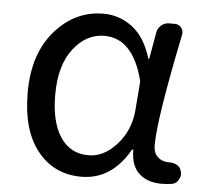

<svg xmlns="http://www.w3.org/2000/svg" viewBox="-45 -605 716 665"><g transform="rotate(5 312.5 -272.5)"><path d="M260.7 12.7Q166 12.7 108.4 -59.1Q50.8 -130.9 50.8 -261.7Q50.8 -396.5 120.6 -476.6Q190.4 -556.6 289.1 -556.6Q344.7 -556.6 389.6 -522.5Q434.6 -488.3 457 -415Q457 -414.1 458.5 -414.1Q460 -414.1 460 -415L476.6 -508.8Q479.5 -523.4 491.2 -533.2Q502.9 -543 517.6 -543H538.1Q551.8 -543 560.1 -532.7Q568.4 -522.5 566.4 -508.8Q504.9 -210 504.9 -119.1Q504.9 -91.8 520 -77.6Q535.2 -63.5 558.6 -63.5Q560.5 -63.5 562.5 -63.5Q577.1 -63.5 588.9 -56.2Q600.6 -48.8 602.5 -36.1L603.5 -35.2Q604.5 -30.3 604.5 -26.4Q604.5 -15.6 598.6 -6.8Q591.8 6.8 577.1 9.8Q559.6 12.7 540 12.7Q490.2 12.7 461.4 -14.2Q432.6 -41 432.6 -94.7Q432.6 -96.7 430.7 -96.7Q428.7 -96.7 427.7 -95.7Q366.2 12.7 260.7 12.7ZM279.3 -63.5Q333 -63.5 377.4 -113.3Q421.9 -163.1 427.7 -232.4L435.5 -331.1Q435.5 -335 434.6 -338.9Q397.5 -480.5 298.8 -480.5Q236.3 -480.5 191.4 -422.9Q146.5 -365.2 146.5 -262.7Q146.5 -168 181.2 -115.7Q215.8 -63.5 279.3 -63.5Z"/></g></svg>

Font: Gen Jyuu GothicL Regular
Style: Regular
Weight: 400
Designer: [Source Han Sans]
Ryoko NISHIZUKA  (kana & ideographs); Paul D. Hunt (Latin, Greek & Cyrillic); Wenlong ZHANG  (bopomofo
Version: Version 1.002.20150607